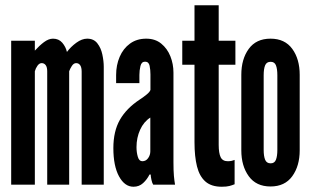

<svg xmlns="http://www.w3.org/2000/svg" viewBox="-20 -702 1177 730"><path d="M22.5 0V-547H112.5V-509.5Q129.5 -528.5 147.2 -541.8Q165 -555 181.5 -555Q203.5 -555 216.8 -539.5Q230 -524 234.5 -504.5Q249 -524 270.2 -539.5Q291.5 -555 311.5 -555Q336.5 -555 350.2 -537.2Q364 -519.5 369.2 -494.5Q374.5 -469.5 374.5 -448V0H290.5V-429.5Q290.5 -445.5 285 -453.8Q279.5 -462 269.5 -462Q260 -462 253 -451Q246 -440 243 -431V0H159.5V-430.5Q159.5 -446.5 153.8 -454.2Q148 -462 138.5 -462Q129.5 -462 122.5 -452.2Q115.5 -442.5 112.5 -431V0Z M487.5 8Q454 8 432.5 -31.5Q411 -71 411 -139Q411 -203 436 -246.8Q461 -290.5 512 -324Q526.5 -333.5 538 -343Q549.5 -352.5 552 -360V-419.5Q552 -436.5 548.8 -452Q545.5 -467.5 531.5 -467.5Q518 -467.5 514 -451Q510 -434.5 510 -417V-386H421.5V-416.5Q421.5 -454.5 435 -486Q448.5 -517.5 474.2 -536.2Q500 -555 536 -555Q570 -555 593 -536.2Q616 -517.5 627.8 -488Q639.5 -458.5 639.5 -426V-85Q639.5 -53 641.2 -33.5Q643 -14 645.5 0H562.5Q558.5 -5.5 555.8 -18.2Q553 -31 553 -38.5H548.5Q539 -19.5 524 -5.8Q509 8 487.5 8ZM521 -89Q535 -89 543.2 -100.8Q551.5 -112.5 551.5 -126.5V-255Q526.5 -239 512.8 -208.8Q499 -178.5 499 -142.5Q499 -122.5 504 -105.8Q509 -89 521 -89Z M823 8Q783.5 8 761 -11.8Q738.5 -31.5 729 -69.2Q719.5 -107 719.5 -161V-456H673V-547H719.5V-682H811.5V-547H875V-456H811.5V-151.5Q811.5 -119.5 819 -104.2Q826.5 -89 846 -89Q854.5 -89 861 -90.5Q867.5 -92 872 -94V-1.5Q862.5 2.5 852 5.2Q841.5 8 823 8Z M1008.5 7Q954 7 925.8 -32Q897.5 -71 897.5 -130.5V-417.5Q897.5 -477.5 925.8 -516.2Q954 -555 1008.5 -555Q1063 -555 1091.2 -516.2Q1119.5 -477.5 1119.5 -417.5V-130.5Q1119.5 -71 1091.2 -32Q1063 7 1008.5 7ZM1009 -81Q1024 -81 1029.2 -94.8Q1034.5 -108.5 1034.5 -132V-416Q1034.5 -440 1029.2 -453.5Q1024 -467 1009 -467Q993.5 -467 988 -453.5Q982.5 -440 982.5 -416V-132Q982.5 -108.5 988 -94.8Q993.5 -81 1009 -81Z"/></svg>

Font: League Gothic SemiCondensed
Style: Regular
Weight: 400
Width: 4
Designer: The League of Moveable Type
Version: Version 2.001